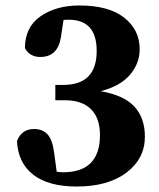

<svg xmlns="http://www.w3.org/2000/svg" viewBox="-20 -666 582 701"><path d="M212 -593 202 -528Q190 -458 127 -458Q89 -458 71 -490Q71 -567 128 -606.5Q185 -646 270 -646Q377 -646 433.5 -601.5Q490 -557 490 -486Q490 -435 455 -393.5Q420 -352 348 -333Q433 -318 471 -276.5Q509 -235 509 -167Q509 -87 442 -36Q375 15 260 15Q157 15 101.5 -28Q46 -71 42 -151Q59 -195 104 -195Q136 -195 154 -175Q172 -155 178 -106L187 -39Q203 -37 210 -37Q345 -37 345 -173Q345 -235 312 -267.5Q279 -300 217 -300H182V-356H211Q333 -356 333 -480Q333 -594 231 -594Q219 -594 212 -593Z"/></svg>

Font: TypoPRO Source Serif Pro
Style: Bold
Weight: 700
Designer: Frank Grießhammer
Foundry: Adobe Systems Incorporated
Version: Version 1.017;PS 1.0;hotconv 1.0.79;makeotf.lib2.5.61930